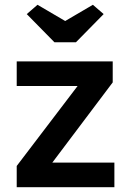

<svg xmlns="http://www.w3.org/2000/svg" viewBox="-20 -784 546 804"><path d="M50 0V-89L305 -424H50V-527H452V-439L199 -103H459V0ZM208 -607 92 -725 137 -764 253 -696 369 -764 414 -725 298 -607Z"/></svg>

Font: Readex Pro Medium
Style: Regular
Weight: 500
Designer: Bonnie Shaver-Troup, Thomas Jockin
Foundry: Lexend
Version: Version 1.204; ttfautohint (v1.8.4.7-5d5b)